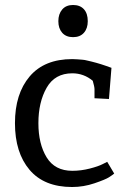

<svg xmlns="http://www.w3.org/2000/svg" viewBox="-20 -740 506 770"><path d="M270 -503Q281 -503 291.5 -502Q302 -501 310.5 -500.5Q319 -500 330.5 -497Q342 -494 347.5 -493Q353 -492 366.5 -488Q380 -484 385 -482.5Q390 -481 406 -475.5Q422 -470 427 -468L417 -343L359 -346V-382Q359 -392 352 -416Q316 -446 270 -446Q200 -446 167 -388Q134 -330 134 -246Q134 -163 167 -109Q200 -55 270 -55Q305 -55 340 -64Q375 -73 392 -82L410 -91L438 -44Q431 -38 417 -29Q403 -20 359 -5Q315 10 269 10Q157 10 98.5 -59Q40 -128 40 -246Q40 -364 99 -433.5Q158 -503 270 -503ZM332 -655Q332 -626 316.5 -608.5Q301 -591 273 -591Q245 -591 229.5 -608.5Q214 -626 214 -655Q214 -684 229.5 -702Q245 -720 273 -720Q301 -720 316.5 -703Q332 -686 332 -655Z"/></svg>

Font: Andada
Style: Regular
Weight: 400
Designer: Carolina Giovagnoli
Foundry: Carolina Giovagnoli
Version: Version 1.003